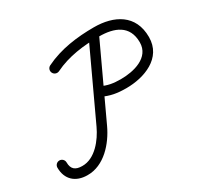

<svg xmlns="http://www.w3.org/2000/svg" viewBox="-154 -725 943 908"><g transform="rotate(-30 317.0 -270.5)"><path d="M417.7 -550.6C417.7 -550.6 417.7 -550.6 417.7 -550.6C355.7 -417.6 293.7 -284.6 231.7 -151.6C205.2 -94.8 151 -24 81.4 -25C81.4 -25 81.3 -25 81.2 -25C81.1 -25 81 -25 81 -25C44.7 -25 25 -39.5 25 -77C25 -90.8 13.8 -102 0 -102C-13.8 -102 -25 -90.8 -25 -77C-25 -77 -25 -77 -25 -77C-25 -11.9 17.3 25 81 25C81 25 80.9 25 80.8 25C80.7 25 80.6 25 80.6 25C171.8 26.4 241.6 -54.5 277 -130.4C339 -263.4 401 -396.4 463 -529.4C468.9 -541.9 463.5 -556.8 450.9 -562.7C438.4 -568.5 423.6 -563.1 417.7 -550.6ZM209.8 -468.5C209.8 -468.5 209.8 -468.5 209.8 -468.5C285.9 -505.9 372.2 -515.9 456 -516C537.7 -516 609 -489.3 609 -396C609 -311.8 513.7 -289.5 446 -289.5C404.7 -289.5 375.1 -293.8 339 -311.5C326.6 -317.5 311.6 -312.4 305.5 -300C299.5 -287.6 304.6 -272.6 317 -266.5C317 -266.5 317 -266.5 317 -266.5C360.3 -245.4 397.1 -239.5 446 -239.5C543.4 -239.5 659 -280.6 659 -396C659 -518.4 565.7 -566 456 -566C364.3 -565.9 270.8 -554.2 187.7 -513.3C175.3 -507.2 170.2 -492.3 176.3 -479.9C182.4 -467.5 197.4 -462.4 209.8 -468.5Z"/></g></svg>

Font: FRB American Cursive Guidelines Arrows Semibold
Style: Italic
Weight: 600
Italic angle: -25°
Version: Version 2.0;Modular Font Editor K font №1